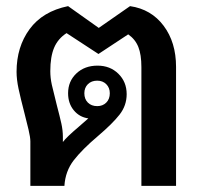

<svg xmlns="http://www.w3.org/2000/svg" viewBox="-20 -606 661 626"><path d="M554 -388V0H441V-387Q441 -428 431 -453Q421 -478 398 -494L301 -430L197 -498Q169 -480 156.5 -450.5Q144 -421 144 -374Q144 -352 149 -329.5Q154 -307 165 -264Q175 -226 180 -203.5Q185 -181 185 -160V-143Q197 -159 236 -192L268 -220Q239 -224 220.5 -246.5Q202 -269 202 -302Q202 -341 229 -366.5Q256 -392 298 -392Q339 -392 366 -365.5Q393 -339 393 -299Q393 -262 370 -232.5Q347 -203 300 -163Q248 -119 220.5 -83.5Q193 -48 190 0H79V-145Q79 -158 73 -183.5Q67 -209 60 -236Q47 -286 40.5 -316.5Q34 -347 34 -372Q34 -453 76.5 -511Q119 -569 202 -586L302 -515L404 -586Q473 -576 513.5 -522Q554 -468 554 -388ZM297 -260Q315 -260 326.5 -271.5Q338 -283 338 -302Q338 -320 326.5 -331.5Q315 -343 297 -343Q278 -343 266.5 -331.5Q255 -320 255 -302Q255 -283 266.5 -271.5Q278 -260 297 -260Z"/></svg>

Font: Sarabun SemiBold
Style: Regular
Weight: 600
Designer: Suppakit Chalermlarp | Katatrad Co.,Ltd.
Foundry: Cadson Demak Co.,Ltd.
Version: Version 1.000; ttfautohint (v1.6)